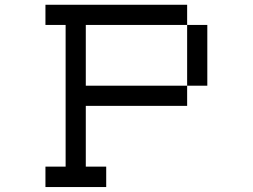

<svg xmlns="http://www.w3.org/2000/svg" viewBox="-20 -712 1040 790"><path d="M167 -26.4H250V-609.4H167V-692.4H750V-609.4H333V-359.4H750V-276.4H333V-26.4H417V57.6H167ZM750 -359.4V-609.4H833V-359.4Z"/></svg>

Font: KH Dot kagurazaka 12
Style: Regular
Weight: 400
Designer: Original version for X68000 by Keitarou Hiraki (http://hp.vector.co.jp/authors/VA000874/) / TrueType conversion by Homem
Version: Version 1.00.20150527